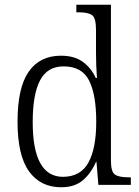

<svg xmlns="http://www.w3.org/2000/svg" viewBox="-20 -780 588 810"><path d="M238 10Q151 10 102.5 -57Q54 -124 54 -267Q54 -410 101 -477.5Q148 -545 237 -545Q294 -545 329.5 -519Q365 -493 384 -451H389Q387 -476 386 -504Q385 -532 385 -556V-654Q385 -705 368 -716.5Q351 -728 314 -728H302V-760H448V-102Q448 -55 465 -43.5Q482 -32 521 -32H532V0H395L387 -97H385Q364 -49 329.5 -19.5Q295 10 238 10ZM247 -34Q321 -35 353.5 -95Q386 -155 386 -266Q386 -380 356 -440Q326 -500 248 -500Q180 -500 149 -441Q118 -382 118 -265Q118 -33 247 -34Z"/></svg>

Font: Noto Serif Tamil SemiCondensed Light
Style: Italic
Weight: 300
Width: 4
Italic angle: -12°
Designer: Indian Type Foundry, Tom Grace, and the Monotype Design Team
Foundry: Monotype Imaging Inc.
Version: Version 2.003; ttfautohint (v1.8.4.7-5d5b)